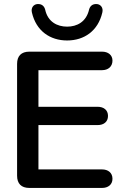

<svg xmlns="http://www.w3.org/2000/svg" viewBox="-20 -924 616 944"><path d="M124 0H482C511 0 533 -16 533 -45C533 -75 511 -91 482 -91H169V-309H460C490 -309 511 -325 511 -354C511 -383 490 -399 460 -399H169V-579H482C511 -579 533 -596 533 -626C533 -654 511 -670 482 -670H124C85 -670 64 -649 64 -610V-60C64 -21 85 0 124 0ZM310 -725C394 -725 462 -772 483 -862C489 -886 475 -902 457 -904C433 -906 422 -892 418 -877C404 -816 358 -793 310 -793C262 -793 215 -816 202 -877C198 -892 187 -906 163 -904C145 -902 131 -886 137 -862C158 -772 226 -725 310 -725Z"/></svg>

Font: SN Pro Medium
Style: Regular
Weight: 500
Designer: Tobias Whetton
Foundry: Supernotes
Version: Version 1.003;Glyphs 3.3 (3324)